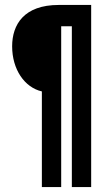

<svg xmlns="http://www.w3.org/2000/svg" viewBox="-20 -686 415 775"><path d="M149 69H227V-580H270V69H348V-666H217C77 -666 29 -587 29 -499C29 -406 79 -333 149 -317Z"/></svg>

Font: Inconsolata Condensed
Style: Bold
Weight: 700
Width: 3
Monospace: yes
Designer: Raph Levien, Cyreal, Brenton Simpson
Foundry: Raph Levien, Cyreal, Google
Version: Version 3.100